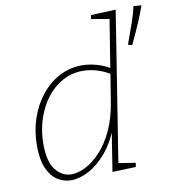

<svg xmlns="http://www.w3.org/2000/svg" viewBox="-85 -843 840 926"><g transform="rotate(-10 334.5 -380.5)"><path d="M190 7Q153 7 122 -13.5Q91 -34 73 -76Q55 -118 55 -185Q55 -256 76 -318Q97 -380 135 -428Q173 -476 224.5 -503Q276 -530 336 -530Q369 -530 406 -520Q443 -510 484 -485L467 -483L508 -739L518 -725L418 -742L421 -761L543 -766L425 -20L414 -37L510 -22L507 -2L392 2L426 -215L436 -223Q408 -143 365 -92Q322 -41 276 -17Q230 7 190 7ZM196 -21Q228 -21 265 -39.5Q302 -58 338 -96Q374 -134 402 -193Q430 -252 443 -333L466 -476L473 -461Q437 -483 402.5 -493Q368 -503 335 -503Q281 -503 235.5 -478Q190 -453 157 -409.5Q124 -366 105.5 -309Q87 -252 87 -188Q87 -100 119 -60.5Q151 -21 196 -21ZM592 -584 572 -589Q592 -645 608 -690Q624 -735 630 -768L669 -765Q659 -734 639.5 -688.5Q620 -643 592 -584Z"/></g></svg>

Font: Bitter Thin ExtraLight
Style: Italic
Weight: 250
Italic angle: -9°
Version: Version 2.002